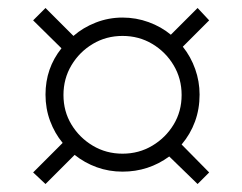

<svg xmlns="http://www.w3.org/2000/svg" viewBox="-20 -598 607 481"><path d="M94 -137 63 -166 137 -240Q117 -264 105.5 -295Q94 -326 94 -361Q94 -427 134 -477L63 -547L94 -578L164 -508Q188 -529 220 -541.5Q252 -554 287 -554Q321 -554 352.5 -542.5Q384 -531 408 -511L475 -578L504 -547L438 -481Q458 -456 469 -425Q480 -394 480 -361Q480 -325 468.5 -293.5Q457 -262 435 -236L504 -166L475 -137L404 -206Q352 -168 287 -168Q253 -168 222.5 -179Q192 -190 167 -210ZM287 -213Q328 -213 361.5 -233Q395 -253 415 -286Q435 -319 435 -360Q435 -401 415 -434.5Q395 -468 361.5 -488Q328 -508 287 -508Q246 -508 212.5 -488Q179 -468 159 -434.5Q139 -401 139 -360Q139 -319 159 -286Q179 -253 212.5 -233Q246 -213 287 -213Z"/></svg>

Font: Be Vietnam Pro ExtraLight
Style: Italic
Weight: 200
Italic angle: -12°
Designer: Lam Bao, Tony Le, Vietanh Nguyen
Foundry: Yellow Type Foundry
Version: Version 1.002; ttfautohint (v1.8.3)